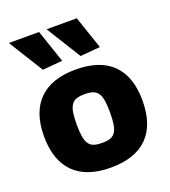

<svg xmlns="http://www.w3.org/2000/svg" viewBox="-147 -915 916 1033"><g transform="rotate(-20 311.5 -398.0)"><path d="M146 -609 23 -807H196L260 -619ZM362 -609 239 -807H412L476 -619ZM311 11Q173 11 101 -60.5Q29 -132 29 -270Q29 -407 101 -478.5Q173 -550 311 -550Q450 -550 521.5 -479Q593 -408 593 -270Q593 -132 521.5 -60.5Q450 11 311 11ZM311 -130Q339 -130 357.5 -136Q376 -142 387 -158Q398 -174 402.5 -201Q407 -228 407 -270Q407 -312 402.5 -339Q398 -366 387 -381.5Q376 -397 357.5 -403Q339 -409 311 -409Q284 -409 265.5 -403Q247 -397 236 -381Q225 -365 220.5 -338.5Q216 -312 216 -270Q216 -228 220.5 -201Q225 -174 236 -158Q247 -142 265.5 -136Q284 -130 311 -130Z"/></g></svg>

Font: Encode Sans Narrow
Style: ExtraBold
Weight: 800
Designer: Pablo Impallari, Andres Torresi
Foundry: Pablo Impallari, Andres Torresi
Version: Version 1.000; ttfautohint (v1.00) -l 8 -r 50 -G 200 -x 14 -